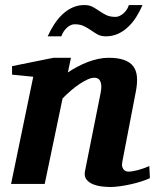

<svg xmlns="http://www.w3.org/2000/svg" viewBox="-20 -729 618 761"><path d="M574.2 -22.9Q561 -16.6 541.5 -10.3Q522 -3.9 500.2 1Q478.5 5.9 456.8 9Q435.1 12.2 418 12.2Q401.4 12.2 382.1 9.8Q362.8 7.3 346.9 0.5Q331.1 -6.3 322 -18.6Q313 -30.8 316.9 -50.8L377.9 -356Q381.8 -374 381.6 -386.5Q381.3 -398.9 377.7 -406.7Q374 -414.6 367.9 -417.7Q361.8 -420.9 354 -420.9Q342.3 -420.9 327.1 -414.1Q312 -407.2 295.2 -396Q278.3 -384.8 261 -369.9Q243.7 -355 228 -338.9L157.2 0H23.9L111.8 -424.8L27.8 -433.1V-466.8L191.9 -500H261.2L249 -441.9Q267.1 -454.1 287.4 -464.8Q307.6 -475.6 328.4 -483.4Q349.1 -491.2 369.9 -495.6Q390.6 -500 410.2 -500Q447.3 -500 471.4 -491.5Q495.6 -482.9 508.1 -466.3Q520.5 -449.7 522.7 -425.3Q524.9 -400.9 519 -369.1L464.8 -87.9Q462.4 -75.7 464.6 -68.1Q466.8 -60.5 470.9 -56.2Q475.1 -51.8 480 -50.3Q484.9 -48.8 488.8 -48.8Q504.4 -48.8 526.9 -54.9Q549.3 -61 571.8 -70.8ZM544.9 -709Q533.7 -683.1 519.3 -660.6Q504.9 -638.2 486.8 -621.3Q468.8 -604.5 447 -594.7Q425.3 -585 399.9 -585Q379.9 -585 366.7 -592.5Q353.5 -600.1 340.8 -608.9Q328.1 -617.7 313.2 -625.2Q298.3 -632.8 275.9 -632.8Q268.1 -632.8 260 -629.2Q252 -625.5 244.9 -618.9Q237.8 -612.3 232.2 -603.8Q226.6 -595.2 223.1 -585H168.9Q180.7 -610.8 195.3 -633.3Q210 -655.8 228 -672.6Q246.1 -689.5 267.6 -699.2Q289.1 -709 314 -709Q334 -709 347.4 -701.7Q360.8 -694.3 373.5 -685.5Q386.2 -676.8 400.9 -669.4Q415.5 -662.1 438 -662.1Q445.8 -662.1 453.9 -665.8Q461.9 -669.4 469.2 -675.8Q476.6 -682.1 482.2 -690.7Q487.8 -699.2 490.7 -709Z"/></svg>

Font: Charis SIL APac
Style: Bold Italic
Weight: 700
Italic angle: -11°
Foundry: SIL International
Version: Version 5.000